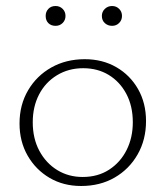

<svg xmlns="http://www.w3.org/2000/svg" viewBox="-20 -613 551 639"><path d="M250 6Q191 6 145 -21Q99 -48 72 -95Q45 -142 45 -202Q45 -264 73.5 -312.5Q102 -361 151 -388.5Q200 -416 262 -416Q321 -416 367 -389.5Q413 -363 439.5 -316.5Q466 -270 466 -210Q466 -148 438 -99Q410 -50 361.5 -22Q313 6 250 6ZM255 -24Q306 -24 343.5 -48.5Q381 -73 401.5 -114Q422 -155 422 -206Q422 -260 400.5 -300.5Q379 -341 342 -363.5Q305 -386 257 -386Q208 -386 169.5 -362.5Q131 -339 110 -298.5Q89 -258 89 -206Q89 -152 111 -111Q133 -70 170.5 -47Q208 -24 255 -24ZM165 -527Q150 -527 141 -536Q132 -545 132 -560Q132 -574 141 -583.5Q150 -593 165 -593Q179 -593 188.5 -583.5Q198 -574 198 -560Q198 -546 188.5 -536.5Q179 -527 165 -527ZM353 -527Q339 -527 329 -536Q319 -545 319 -560Q319 -574 329 -583.5Q339 -593 353 -593Q367 -593 376.5 -583.5Q386 -574 386 -560Q386 -546 376.5 -536.5Q367 -527 353 -527Z"/></svg>

Font: Ysabeau ExtraLight
Style: Regular
Weight: 250
Designer: Christian Thalmann (Catharsis Fonts)
Version: Version 2.002